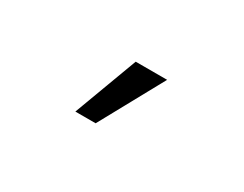

<svg xmlns="http://www.w3.org/2000/svg" viewBox="-37 -264 625 492"><g transform="rotate(30 275.0 -18.0)"><path d="M252 76H192L262 -112H355Z"/></g></svg>

Font: Inconsolata SemiExpanded SemiBold
Style: Regular
Weight: 600
Width: 6
Monospace: yes
Designer: Raph Levien, Cyreal, Brenton Simpson
Foundry: Raph Levien, Cyreal, Google
Version: Version 3.001; ttfautohint (v1.8.2.53-6de2)